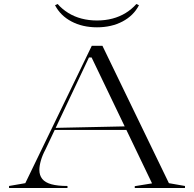

<svg xmlns="http://www.w3.org/2000/svg" viewBox="-20 -936 965 956"><path d="M25 0V-10L106 -24L437 -708H490L821 -24L901 -10V0H651V-9L737 -23L436 -650H423L206 -191Q191 -163 183.5 -136.5Q176 -110 176 -90Q176 -63 190.5 -45Q205 -27 236 -18.5Q267 -10 316 -10V0ZM242 -289V-299L614 -307V-289ZM463 -800Q391 -800 336 -829Q281 -858 254 -910L267 -916Q290 -890 320 -871.5Q350 -853 386 -843.5Q422 -834 463 -834Q504 -834 540 -843.5Q576 -853 606 -871.5Q636 -890 659 -916L672 -910Q645 -858 590 -829Q535 -800 463 -800Z"/></svg>

Font: Kalnia SemiExpanded Light
Style: Regular
Weight: 300
Width: 6
Designer: Frida Medrano
Foundry: Frida Medrano
Version: Version 1.105